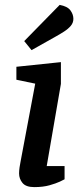

<svg xmlns="http://www.w3.org/2000/svg" viewBox="-20 -759 330 785"><path d="M120 6Q86 6 72 -11Q58 -28 58 -50Q58 -61 60 -75Q62 -89 64 -98L124 -417L47 -433V-486L229 -505V-416L171 -80H244V-26Q241 -24 225 -16.5Q209 -9 182.5 -1.5Q156 6 120 6ZM109 -554 79 -591 224 -739Q256 -733 268 -716.5Q280 -700 280 -682Q280 -666 269.5 -653.5Q259 -641 242 -630Q225 -619 205 -608Z"/></svg>

Font: Faustina Light SemiBold
Style: Italic
Weight: 600
Italic angle: -8°
Version: Version 1.200